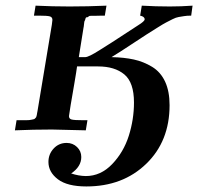

<svg xmlns="http://www.w3.org/2000/svg" viewBox="-20 -465 707 685"><path d="M33.2 0 39.1 -36.1H58.1Q66.9 -36.1 73 -36.1Q79.1 -36.1 84.5 -36.6Q89.8 -37.1 93.5 -38.1Q97.2 -39.1 100.1 -39.6Q103 -40 104.5 -42Q106 -43.9 107.4 -44.9Q108.9 -45.9 109.9 -49.6Q110.8 -53.2 111.3 -54.7Q111.8 -56.2 112.3 -61Q112.8 -65.9 113.8 -68.8L165 -377Q167 -391.1 167 -394Q167 -403.8 158 -406.5Q148.9 -409.2 119.1 -409.2H101.1L106.9 -444.8Q167 -441.9 228 -441.9Q293.9 -441.9 359.9 -444.8L354 -409.2H344.2Q330.1 -409.2 322.5 -408.7Q314.9 -408.2 306.9 -408.7Q298.8 -409.2 295.9 -406Q293 -402.8 289.6 -403.3Q286.1 -403.8 284.7 -397.5Q283.2 -391.1 282 -390.6Q280.8 -390.1 279.8 -379.2Q278.8 -368.2 277.8 -365.2Q268.1 -307.1 261.2 -261.2H284.2Q296.4 -261.2 336.9 -287.1Q348.1 -293.9 380.9 -314.9Q434.1 -350.1 473.1 -375Q496.1 -389.2 496.1 -396Q496.1 -405.8 480 -409.2L485.8 -444.8Q535.6 -441.9 585.9 -441.9Q626 -441.9 667 -444.8L662.1 -409.2H661.1Q647 -409.2 637 -407.5Q627 -405.8 617.4 -404.3Q607.9 -402.8 595.5 -396.5Q583 -390.1 573 -385Q563 -379.9 541 -366Q519 -352.1 501.5 -341.1Q483.9 -330.1 447 -305.4Q410.2 -280.8 377.9 -261.2Q422.9 -260.3 457.5 -252.7Q492.2 -245.1 522.7 -226.6Q553.2 -208 569.1 -173.6Q585 -139.2 585 -89.8Q585 39.1 501.5 119.6Q418 200.2 288.1 200.2Q220.2 200.2 186.5 174.6Q152.8 148.9 152.8 112.8Q152.8 85 171.4 64.9Q189.9 44.9 217.8 44.9Q239.7 44.9 254.9 59.6Q270 74.2 270 95.2Q270 129.4 233.9 153.8Q259.8 162.6 286.1 163.1Q339.4 163.1 380.1 120.6Q420.9 78.1 439.5 19.5Q458 -39.1 458 -99.1Q458 -170.9 423.6 -199.5Q389.2 -228 330.1 -228H254.9Q252.9 -211.9 245.4 -168Q237.8 -124 231.9 -89.1Q226.1 -54.2 226.1 -50.8Q226.1 -41 235.6 -38.6Q245.1 -36.1 276.9 -36.1H292L286.1 0Q178.2 -2.9 165 -2.9Q99.1 -2.9 33.2 0Z"/></svg>

Font: CMU Serif Extra
Style: BoldSlanted
Weight: 700
Italic angle: -9.46001°
Version: Version 0.7.0